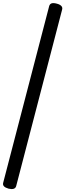

<svg xmlns="http://www.w3.org/2000/svg" viewBox="-22 -1164 429 1261"><path d="M34 75Q13 69 4 59.5Q-5 50 -1 36L301 -1124Q305 -1138 317 -1142Q329 -1146 351 -1140Q371 -1135 380.5 -1125Q390 -1115 386 -1101L84 59Q80 72 67.5 76Q55 80 34 75Z"/></svg>

Font: Playwrite AR
Style: Regular
Weight: 400
Designer: Veronika Burian, José Scaglione
Foundry: TypeTogether
Version: Version 1.002